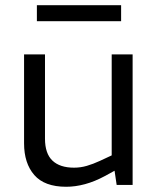

<svg xmlns="http://www.w3.org/2000/svg" viewBox="-20 -707 607 734"><path d="M233 7Q150 7 111 -38Q72 -83 72 -159V-499H152V-177Q152 -120 180.5 -93Q209 -66 263 -66Q288 -66 312 -73Q336 -80 362 -92L407 -113V-499H487V0H426L415 -74L432 -62L381 -34Q342 -13 305 -3Q268 7 233 7ZM121 -626V-687H443V-626Z"/></svg>

Font: REM Light
Style: Regular
Weight: 300
Designer: Octavio Pardo
Foundry: Ashler Design
Version: Version 1.005;gftools[0.9.28]